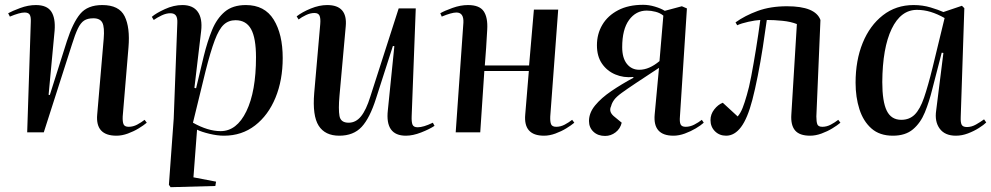

<svg xmlns="http://www.w3.org/2000/svg" viewBox="-20 -550 4119 798"><path d="M590 -40Q577 -29 556.5 -16.5Q536 -4 511.5 5Q487 14 464 14Q376 14 384 -74L411 -389Q415 -437 405.5 -455.5Q396 -474 368 -474Q344 -474 329.5 -464.5Q315 -455 303.5 -431Q292 -407 279 -365L162 0H93L108 -459Q109 -480 103.5 -489Q98 -498 82 -498Q62 -498 21 -481L14 -495Q30 -504 63.5 -516.5Q97 -529 129 -529Q175 -529 193 -502Q211 -475 207 -423L182 -156L187 -155L258 -379Q283 -456 313.5 -492.5Q344 -529 405 -529Q475 -529 498 -482.5Q521 -436 514 -353L490 -66Q489 -44 493.5 -33.5Q498 -23 515 -23Q533 -23 550 -32Q567 -41 581 -52Z M717 -455Q718 -476 711 -485.5Q704 -495 688 -495Q671 -495 652 -486Q633 -477 619 -467L611 -480Q628 -495 665 -512Q702 -529 738 -529Q782 -529 802 -501Q822 -473 816 -421L788 -185L795 -183L827 -317Q842 -378 861.5 -425.5Q881 -473 914 -501Q947 -529 1002 -529Q1080 -529 1117.5 -468.5Q1155 -408 1155 -309Q1155 -217 1125 -144Q1095 -71 1040 -28.5Q985 14 911 14Q883 14 850 6Q817 -2 799 -11L784 187L878 205L875 223L689 228L682 218L702 -57ZM959 -466Q930 -466 910 -447.5Q890 -429 872.5 -382.5Q855 -336 834 -253L782 -40Q844 -5 897 -5Q964 -5 1004 -87.5Q1044 -170 1044 -312Q1044 -392 1023.5 -429Q1003 -466 959 -466Z M1213 -482Q1236 -500 1271.5 -514.5Q1307 -529 1340 -529Q1425 -529 1417 -441L1391 -152Q1386 -96 1391 -68Q1396 -40 1429 -40Q1459 -40 1480.5 -66.5Q1502 -93 1519 -148L1637 -515H1708L1691 -67Q1690 -43 1694.5 -32Q1699 -21 1716 -21Q1740 -21 1779 -40L1786 -27Q1765 -13 1730.5 0.5Q1696 14 1667 14Q1580 14 1592 -92L1619 -358L1613 -359L1543 -141Q1517 -59 1483 -22.5Q1449 14 1390 14Q1331 14 1304.5 -27.5Q1278 -69 1286 -164L1311 -450Q1313 -474 1308 -485Q1303 -496 1287 -496Q1270 -496 1252 -487.5Q1234 -479 1221 -469Z M2178 -255H1993L1976 0H1874L1906 -456Q1908 -498 1877 -498Q1857 -498 1816 -481L1810 -495Q1827 -505 1860.5 -517Q1894 -529 1925 -529Q1973 -529 1990.5 -503Q2008 -477 2005 -427Q2003 -388 2000.5 -351.5Q1998 -315 1995 -278H2179L2199 -510H2300L2267 -66Q2266 -44 2270.5 -33.5Q2275 -23 2292 -23Q2310 -23 2327 -32Q2344 -41 2358 -52L2367 -40Q2354 -29 2333.5 -16.5Q2313 -4 2288.5 5Q2264 14 2241 14Q2155 14 2163 -74Z M2719 -268Q2661 -230 2623.5 -205Q2586 -180 2564 -164Q2542 -148 2532.5 -135Q2523 -122 2520 -109Q2509 -87 2530 -68L2564 -40Q2558 -15 2538.5 0Q2519 15 2495 15Q2465 15 2446.5 -2.5Q2428 -20 2428 -47Q2428 -81 2453.5 -112Q2479 -143 2521 -171.5Q2563 -200 2613 -227L2612 -230Q2572 -226 2537.5 -240.5Q2503 -255 2482 -285.5Q2461 -316 2461 -362Q2461 -409 2483.5 -447Q2506 -485 2549 -507.5Q2592 -530 2653 -530Q2677 -530 2702 -522.5Q2727 -515 2743 -505L2814 -524L2835 -515L2806 -66Q2804 -44 2808.5 -33.5Q2813 -23 2830 -23Q2848 -23 2865.5 -32Q2883 -41 2897 -52L2905 -40Q2893 -29 2872 -16.5Q2851 -4 2826.5 5Q2802 14 2779 14Q2693 14 2701 -74ZM2737 -485Q2724 -496 2705 -501Q2686 -506 2668 -506Q2623 -506 2594.5 -467Q2566 -428 2566 -354Q2566 -309 2585.5 -284.5Q2605 -260 2637 -260Q2678 -260 2721 -296Z M3037 -457Q3076 -485 3129 -504.5Q3182 -524 3251 -524Q3369 -524 3390 -467L3373 -66Q3373 -44 3377 -33.5Q3381 -23 3398 -23Q3416 -23 3433 -32Q3450 -41 3464 -52L3473 -40Q3460 -29 3439.5 -16.5Q3419 -4 3394.5 5Q3370 14 3347 14Q3303 14 3284.5 -8Q3266 -30 3269 -74L3292 -450Q3267 -460 3232.5 -463.5Q3198 -467 3167 -467Q3160 -415 3150.5 -354Q3141 -293 3129.5 -235Q3118 -177 3107 -135Q3087 -58 3060 -22Q3033 14 2998 14Q2970 14 2951.5 -4.5Q2933 -23 2933 -51Q2933 -75 2948.5 -95Q2964 -115 2984 -123L3046 -66Q3058 -80 3066.5 -101.5Q3075 -123 3084 -155Q3093 -184 3102.5 -234Q3112 -284 3122 -345.5Q3132 -407 3140 -467Q3120 -466 3090.5 -459.5Q3061 -453 3044 -445Z M3973 -64Q3972 -41 3977 -31.5Q3982 -22 3999 -22Q4018 -22 4036.5 -32.5Q4055 -43 4070 -54L4079 -41Q4069 -31 4048.5 -18Q4028 -5 4003 4.5Q3978 14 3953 14Q3907 14 3885.5 -15.5Q3864 -45 3871 -91L3901 -330L3894 -331L3855 -180Q3842 -127 3824 -83Q3806 -39 3774.5 -12.5Q3743 14 3691 14Q3636 14 3602 -16Q3568 -46 3552 -96Q3536 -146 3536 -206Q3536 -299 3565.5 -371.5Q3595 -444 3649.5 -486.5Q3704 -529 3777 -529Q3815 -529 3848 -519Q3881 -509 3901 -500L3978 -526L3988 -516ZM3726 -52Q3760 -52 3782 -74Q3804 -96 3820.5 -144Q3837 -192 3856 -269L3906 -475Q3876 -492 3848 -500.5Q3820 -509 3791 -509Q3724 -509 3686 -430Q3648 -351 3647 -209Q3647 -128 3665.5 -90Q3684 -52 3726 -52Z"/></svg>

Font: Literata 72pt Medium
Style: Italic
Weight: 500
Italic angle: -2°
Designer: Latin by Veronika Burian and Jose Scaglione. Greek by Irene Vlachou. Cyrillic by Vera Evstafieva
Foundry: TypeTogether
Version: Version 3.002